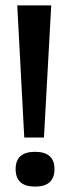

<svg xmlns="http://www.w3.org/2000/svg" viewBox="-20 -680 260 712"><path d="M70 -170 44 -660H170L143 -170ZM110 12Q38 12 38 -53Q38 -117 110 -117Q182 -117 182 -53Q182 12 110 12Z"/></svg>

Font: Bricolage Grotesque 48pt Medium
Style: Regular
Weight: 500
Designer: Mathieu Triay
Foundry: Atelier Triay
Version: Version 1.000; ttfautohint (v1.8.4.7-5d5b);gftools[0.9.32]